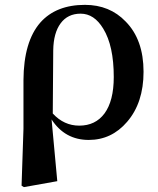

<svg xmlns="http://www.w3.org/2000/svg" viewBox="-20 -558 647 787"><path d="M78.1 209 68.4 203.1 76.2 -30.3V-229.5Q77.1 -387.7 145.5 -465.8Q210 -538.1 328.1 -538.1Q429.7 -538.1 495.1 -469.7Q568.4 -395.5 568.4 -263.7Q568.4 -136.7 501 -58.6Q437.5 15.6 343.8 15.6Q246.1 15.6 191.4 -68.4L214.8 184.6ZM304.7 -43Q371.1 -43 408.2 -92.8Q446.3 -144.5 446.3 -242.2Q446.3 -370.1 403.3 -440.4Q366.2 -502 310.5 -502Q257.8 -502 228.5 -462.4Q199.2 -422.9 198.2 -351.6L196.3 -92.8Q242.2 -43 304.7 -43Z"/></svg>

Font: Bpmf GenYo Min B
Style: B
Weight: 700
Foundry: But Ko
Version: Version 1.320